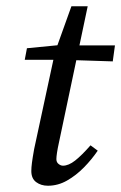

<svg xmlns="http://www.w3.org/2000/svg" viewBox="-20 -582 387 613"><path d="M59 -391 66 -428 189 -440V-437H347L340 -386L185 -391ZM89 -106 156 -417 208 -562H260L168 -126Q164 -108 162 -94.5Q160 -81 160 -74Q160 -64 167 -58.5Q174 -53 181 -53Q199 -53 220 -69.5Q241 -86 269 -118L292 -101Q273 -73 248 -47.5Q223 -22 194 -5.5Q165 11 133 11Q111 11 95.5 -0.5Q80 -12 80 -36Q80 -47 82 -62.5Q84 -78 89 -106Z"/></svg>

Font: Lisu Bosa
Style: Italic
Weight: 400
Italic angle: -19°
Designer: David Morse, Annie Olsen, Victor Gaultney, Frank Grießhammer (Latin)
Foundry: SIL International
Version: Version 2.000